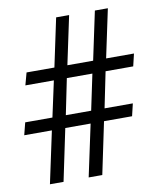

<svg xmlns="http://www.w3.org/2000/svg" viewBox="-85 -819 751 903"><g transform="rotate(-10 290.0 -367.0)"><path d="M63 -520 47 -461H183L146 -290H16L1 -231H133L80 17H145L197 -231H318L265 17H330L382 -231H516L530 -290H395L430 -461H562L576 -520H443L492 -751H430L381 -520H258L307 -751H245L196 -520ZM210 -290 245 -461H367L331 -290Z"/></g></svg>

Font: fbb
Style: Regular
Weight: 400
Designer: David J. Perry, Michael Sharpe
Version: Version 1.045